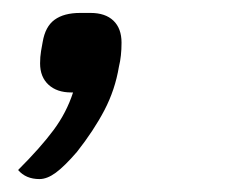

<svg xmlns="http://www.w3.org/2000/svg" viewBox="-20 -141 348 297"><path d="M168 -75Q168 -54 164 -38Q158 -2 141.5 29.5Q125 61 99 94Q80 116 66.5 126Q53 136 41 136Q20 136 8 122Q43 87 63 60Q83 33 93 2H90Q68 2 55 -10Q42 -22 42 -43Q42 -53 43.5 -62Q45 -71 46 -76Q50 -100 64.5 -110.5Q79 -121 104 -121H120Q143 -121 155.5 -109Q168 -97 168 -75Z"/></svg>

Font: Krub Medium
Style: Italic
Weight: 500
Italic angle: -8°
Designer: Ekaluck Peanpanawate
Foundry: Cadson Demak Co.,Ltd.
Version: Version 1.000; ttfautohint (v1.6)